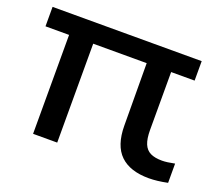

<svg xmlns="http://www.w3.org/2000/svg" viewBox="-98 -682 951 830"><g transform="rotate(20 378.0 -267.0)"><path d="M742 -88.5V0Q694 10 656 10Q569.5 10 524.8 -33.2Q480 -76.5 479.5 -167.5L478 -454.5H232V0.5H121V-454.5H12.5V-544H698.5V-454.5H590.5V-188Q590.5 -148 600.2 -124.5Q610 -101 630.5 -91Q651 -81 684 -81Q706 -81 742 -88.5Z"/></g></svg>

Font: Encode Sans Expanded Medium
Style: Regular
Weight: 500
Width: 7
Designer: Multiple Designers
Foundry: Impallari Type
Version: Version 2.000